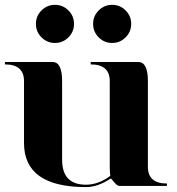

<svg xmlns="http://www.w3.org/2000/svg" viewBox="-30 -762 724 787"><path d="M140.1 -608.9Q117.2 -631.8 117.2 -664.1Q117.2 -696.3 140.1 -719.2Q163.1 -742.2 195.3 -742.2Q227.5 -742.2 250.5 -719.2Q273.4 -696.3 273.4 -664.1Q273.4 -631.8 250.5 -608.9Q227.5 -585.9 195.3 -585.9Q163.1 -585.9 140.1 -608.9ZM374.5 -608.9Q351.6 -631.8 351.6 -664.1Q351.6 -696.3 374.5 -719.2Q397.5 -742.2 429.7 -742.2Q461.9 -742.2 484.9 -719.2Q507.8 -696.3 507.8 -664.1Q507.8 -631.8 484.9 -608.9Q461.9 -585.9 429.7 -585.9Q397.5 -585.9 374.5 -608.9ZM576.2 -429.7V-78.1Q576.2 -9.8 654.3 -9.8V0H459Q450.2 0 438 -15.1Q425.8 -30.3 423.8 -30.3Q371.1 4.9 322.3 4.9Q68.4 4.9 68.4 -175.8V-429.7Q68.4 -498 -9.8 -498V-507.8H185.5Q224.6 -507.8 224.6 -429.7V-107.4Q224.6 -4.9 322.3 -4.9Q373 -4.9 421.9 -41Q419.9 -58.6 419.9 -78.1V-429.7Q419.9 -498 341.8 -498V-507.8H537.1Q576.2 -507.8 576.2 -429.7Z"/></svg>

Font: spinweradBold
Style: Regular
Weight: 700
Width: 7
Version: Version 0.3 ; ttfautohint (v1.2) -l 8 -r 50 -G 200 -x 14 -D 